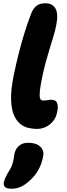

<svg xmlns="http://www.w3.org/2000/svg" viewBox="-20 -780 413 1178"><path d="M206 11Q182 11 155 5Q128 -1 104.5 -19.5Q81 -38 65.5 -74Q50 -110 48 -169Q46 -228 64 -317Q79 -390 95.5 -454.5Q112 -519 130.5 -579Q149 -639 171 -696Q184 -730 205 -745Q226 -760 258 -760Q302 -760 320.5 -727.5Q339 -695 325 -625Q319 -594 308.5 -559.5Q298 -525 286 -485.5Q274 -446 261 -399.5Q248 -353 237 -297Q227 -248 224.5 -221Q222 -194 224.5 -181.5Q227 -169 233.5 -166Q240 -163 247 -163Q257 -163 264.5 -164.5Q272 -166 278.5 -167Q285 -168 292 -168Q324 -168 331 -146.5Q338 -125 331 -94Q325 -61 306.5 -37.5Q288 -14 262 -1.5Q236 11 206 11ZM50 378Q-5 378 4 336Q7 325 12 313Q17 301 27 283Q47 253 54.5 231Q62 209 64 192.5Q66 176 69 162Q75 134 96 115Q117 96 153 96Q203 96 228 120.5Q253 145 244 183Q236 225 215.5 262.5Q195 300 158 332Q131 356 105.5 367Q80 378 50 378Z"/></svg>

Font: Shantell Sans ExtraBold
Style: Italic
Weight: 800
Italic angle: -11°
Designer: Stephen Nixon, Anya Danilova, Shantell Martin
Foundry: Arrow Type
Version: Version 1.011;[c5ecc13dd]